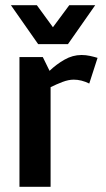

<svg xmlns="http://www.w3.org/2000/svg" viewBox="-20 -720 408 740"><path d="M324 -398Q294 -413 264 -413Q244 -413 220.5 -404Q197 -395 175 -384V0H55V-500H145L171 -447Q197 -472 228.5 -490Q260 -508 294 -508H295Q311 -508 327 -504.5Q343 -501 356 -497ZM347 -700 242 -550H127L22 -700H122L184 -615L247 -700Z"/></svg>

Font: Epunda Sans SemiBold
Style: Regular
Weight: 600
Designer: Simon Atzbach
Foundry: typofactur
Version: Version 2.204; ttfautohint (v1.8.4.7-5d5b)